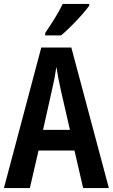

<svg xmlns="http://www.w3.org/2000/svg" viewBox="-20 -957 574 977"><path d="M403 0 359 -191H176L132 0H0L190 -715H343L534 0ZM336 -296 290 -496Q283 -526 277 -558Q271 -590 267 -617Q263 -589 257 -557.5Q251 -526 244 -497L199 -296ZM434 -937V-928Q420 -908 395 -880Q370 -852 342 -824Q314 -796 291 -777H210V-789Q235 -826 259 -864.5Q283 -903 299 -937Z"/></svg>

Font: Avrile Sans Condensed SemiBold
Style: Regular
Weight: 600
Width: 3
Designer: Monotype Design Team
Foundry: Monotype Imaging Inc.
Version: Version 2.001;September 10, 2019;FontCreator 11.5.0.2425 64-